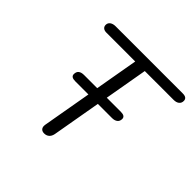

<svg xmlns="http://www.w3.org/2000/svg" viewBox="-172 -885 1079 1079"><g transform="rotate(45 368.0 -345.0)"><path d="M736 -674Q736 -657 724 -647.5Q712 -638 691 -638H462L417 -381H529Q563 -381 563 -358Q563 -340 551 -330.5Q539 -321 518 -321H406L355 -30Q351 -10 339 0Q327 10 310 10Q295 10 287 2Q279 -6 279 -20Q279 -27 280 -30L331 -321H226Q192 -321 192 -344Q192 -381 237 -381H341L386 -638H157Q141 -638 132 -645.5Q123 -653 123 -666Q123 -682 135.5 -691Q148 -700 168 -700H702Q736 -700 736 -674Z"/></g></svg>

Font: Kodchasan
Style: Italic
Weight: 400
Italic angle: -10°
Version: Version 1.000; ttfautohint (v1.6)